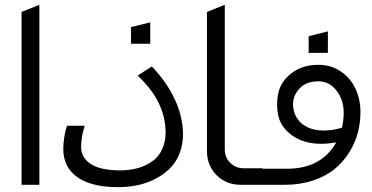

<svg xmlns="http://www.w3.org/2000/svg" viewBox="-20 -770 1552 800"><path d="M69.8 0V-720.2L144 -750V0Z M258.8 -246.1H333Q317.9 -199.7 317.9 -157.2Q317.9 -113.3 358.2 -86.7Q398.4 -60.1 481.9 -60.1Q522 -60.1 556.4 -70.1Q590.8 -80.1 618.9 -101.3Q647 -122.6 660.6 -160.6Q674.3 -198.7 668 -250Q655.3 -359.9 553.7 -455.1L612.8 -493.2Q725.6 -373.5 740.7 -243.2Q746.6 -191.9 734.4 -149.2Q722.2 -106.4 696.5 -77.6Q670.9 -48.8 634.5 -28.6Q598.1 -8.3 557.4 0.7Q516.6 9.8 472.7 9.8Q361.3 9.8 302.5 -31.7Q243.7 -73.2 243.7 -148.9Q243.7 -196.3 258.8 -246.1ZM525.9 -587.9V-657.2L606 -676.8V-587.9Z M842.3 -141.1V-720.2L916.5 -750V-148.9Q916.5 -114.3 939.2 -91.6Q961.9 -68.8 996.6 -68.8H1074.2V0H983.4Q922.9 0 882.6 -40Q842.3 -80.1 842.3 -141.1Z M1009.8 0V-66.9H1175.8Q1319.3 -66.9 1380.9 -176.8Q1346.7 -170.9 1317.9 -170.9Q1246.6 -170.9 1198.5 -204.8Q1150.4 -238.8 1139.9 -287.1Q1129.4 -335.4 1140.1 -383.8Q1150.9 -432.1 1196 -466.1Q1241.2 -500 1306.2 -500Q1359.4 -500 1400.1 -472.2Q1440.9 -444.3 1461.4 -399.9Q1481.9 -355.5 1481.9 -303.2Q1481.9 -258.8 1470.7 -216.3Q1459.5 -173.8 1434.6 -134.3Q1409.7 -94.7 1373.5 -65.2Q1337.4 -35.6 1283.9 -17.8Q1230.5 0 1166 0ZM1306.2 -431.2Q1246.6 -431.2 1217.8 -388.7Q1192.9 -352.5 1204.6 -308.1Q1216.3 -261.7 1261.7 -239.7Q1290.5 -226.1 1328.1 -226.1Q1366.2 -226.1 1404.8 -237.8Q1412.1 -269.5 1412.1 -300.8Q1412.1 -353.5 1382.3 -392.3Q1352.5 -431.2 1306.2 -431.2ZM1266.1 -549.8V-619.1L1346.2 -639.2V-549.8Z"/></svg>

Font: LT Superior
Style: Regular
Weight: 400
Designer: Daniel Lyons
Foundry: LyonsType
Version: Version 1.000